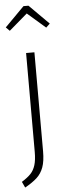

<svg xmlns="http://www.w3.org/2000/svg" viewBox="-73 -805 365 1035"><g transform="rotate(-5 110.0 -287.5)"><path d="M133 14Q133 67 121 100Q109 133 85 155Q61 177 20 200L5 168Q37 148 54 130Q71 112 79.5 84.5Q88 57 88 13V-522H133ZM11 -649 -9 -669 96 -775H123L229 -669L208 -649L110 -734Z"/></g></svg>

Font: Fira Sans Extra Condensed ExtraLight
Style: Regular
Weight: 275
Width: 1
Designer: Carrois Corporate & Edenspiekermann AG
Foundry: Carrois Corporate GbR & Edenspiekermann AG
Version: Version 4.203